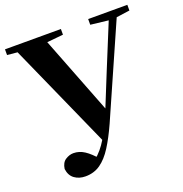

<svg xmlns="http://www.w3.org/2000/svg" viewBox="-145 -871 1025 1078"><g transform="rotate(-20 368.0 -331.5)"><path d="M87 2Q92 -35 115.5 -50Q139 -65 163 -65Q198 -65 229 -44.5Q260 -24 295 17L249 52L241 29Q290 -4 324.5 -53.5Q359 -103 386 -170H390L497 -434L624 -744H673L411 -150Q378 -77 345 -25Q312 27 273.5 54Q235 81 184 81Q146 81 119 61.5Q92 42 87 2ZM2 -710V-744H336V-710L192 -696H149ZM499 -710V-744H733V-710L639 -697H612ZM348 -65 45 -744H222L423 -227Z"/></g></svg>

Font: Noto Serif JP ExtraBold
Style: Regular
Weight: 800
Designer: Ryoko NISHIZUKA 西塚涼子 (kana & ideographs); Frank Grießhammer (Latin, Greek & Cyrillic); Wenlong ZHANG 张文龙 (bopomofo); San
Foundry: Adobe
Version: Version 2.003-H1;hotconv 1.1.1;makeotfexe 2.6.0